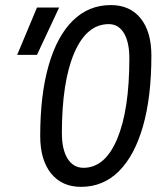

<svg xmlns="http://www.w3.org/2000/svg" viewBox="-20 -723 626 753"><path d="M297.9 9.8Q222.7 9.8 180.2 -43Q137.7 -95.7 137.7 -189.9Q137.7 -351.1 170.7 -466.1Q203.6 -581.1 265.6 -642.1Q327.6 -703.1 414.6 -703.1Q489.7 -703.1 531.7 -650.9Q573.7 -598.6 573.7 -504.9Q573.7 -343.3 540.8 -228Q507.8 -112.8 446.3 -51.5Q384.8 9.8 297.9 9.8ZM307.6 -64.9Q392.1 -64.9 439.7 -178.5Q487.3 -292 487.3 -494.6Q487.3 -557.6 466.1 -593Q444.8 -628.4 406.7 -628.4Q319.8 -628.4 271.2 -515.4Q222.7 -402.3 222.7 -200.7Q222.7 -136.7 245.1 -100.8Q267.6 -64.9 307.6 -64.9ZM47.4 -507.8 125 -693.4H211.9L125 -507.8Z"/></svg>

Font: Cascadia Code NF SemiLight
Style: Italic
Weight: 350
Italic angle: -10°
Monospace: yes
Designer: Aaron Bell
Foundry: Saja Typeworks
Version: Version 2404.023; ttfautohint (v1.8.4)